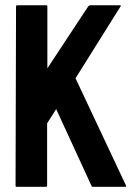

<svg xmlns="http://www.w3.org/2000/svg" viewBox="-20 -716 509 736"><path d="M156.7 0H43.5Q39.6 0 39.6 -4.9L41.5 -690.9Q41.5 -695.8 45.4 -695.8H157.7Q161.6 -695.8 161.6 -690.9V-454.1L318.4 -691.9Q322.3 -695.8 325.7 -695.8H440.4Q444.8 -695.8 442.4 -691.9L269.5 -416L463.4 -3.9Q465.8 0 458.5 0H336.4Q331.5 0 330.6 -3.9L195.3 -297.9L160.6 -243.2V-4.9Q160.6 0 156.7 0Z"/></svg>

Font: WRV
Style: Display
Weight: 400
Designer: Will Viles x Danh Hong
Version: Version 8.001; ttfautohint (v1.8.3)